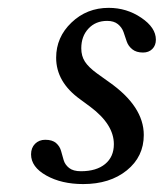

<svg xmlns="http://www.w3.org/2000/svg" viewBox="-20 -459 417 489"><path d="M59.1 -65.9Q59.1 -82.5 69.3 -92.8Q79.6 -103 95.2 -103Q113.3 -103 122.8 -94.7Q132.3 -86.4 135.5 -74.7Q138.7 -63 142.1 -51.3Q145.5 -39.6 156 -31.2Q166.5 -22.9 186 -22.9Q225.6 -22.9 247.8 -41.3Q270 -59.6 270 -91.8Q270 -142.1 210 -187L184.1 -206.1Q123 -250 123 -312Q123 -364.3 162.1 -401.6Q201.2 -439 256.8 -439Q302.7 -439 339.8 -413.8Q377 -388.7 377 -357.9Q377 -343.3 367.9 -334.2Q358.9 -325.2 344.2 -325.2Q327.1 -325.2 316.9 -333.5Q306.6 -341.8 302.7 -353.5Q298.8 -365.2 294.7 -377.2Q290.5 -389.2 280.3 -397.5Q270 -405.8 252.9 -405.8Q223.6 -405.8 205.3 -386.2Q187 -366.7 187 -335.9Q187 -316.4 196.3 -302Q205.6 -287.6 227.1 -272L257.8 -250Q346.2 -188 346.2 -115.2Q346.2 -60.1 303 -25.1Q259.8 9.8 191.9 9.8Q136.7 9.8 97.9 -12Q59.1 -33.7 59.1 -65.9Z"/></svg>

Font: Common Serif
Style: Italic
Weight: 400
Italic angle: -12°
Designer: Philipp H. Poll, Khaled Hosny
Foundry: Stefan Peev, Context Ltd.
Version: Version 1.026